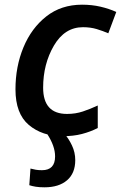

<svg xmlns="http://www.w3.org/2000/svg" viewBox="-20 -571 516 819"><path d="M247 10Q293 10 329.5 0.5Q366 -9 397 -25V-121Q365 -106 333.5 -95.5Q302 -85 266 -85Q164 -85 164 -197Q164 -298 210 -376.5Q256 -455 334 -455Q366 -455 392.5 -447Q419 -439 442 -429L476 -520Q445 -534 408.5 -542.5Q372 -551 330 -551Q241 -551 177.5 -501Q114 -451 80 -369Q46 -287 46 -190Q46 -86 103 -38Q160 10 247 10ZM170 228Q231 228 266 198Q301 168 301 112Q301 79 287 49.5Q273 20 255 0H181Q215 52 215 96Q215 155 159 155Q144 155 132.5 153Q121 151 110 148L105 219Q117 223 132.5 225.5Q148 228 170 228Z"/></svg>

Font: Noto Sans UI Medium
Style: Italic
Weight: 500
Italic angle: -12°
Designer: Monotype Design Team
Foundry: Monotype Imaging Inc.
Version: Version 1.901